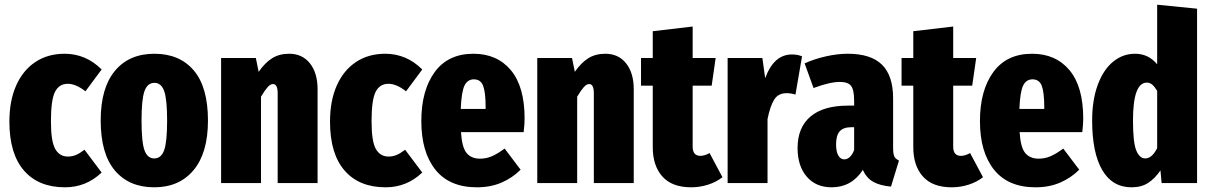

<svg xmlns="http://www.w3.org/2000/svg" viewBox="-20 -780 5156 818"><path d="M413 -484 344 -391Q303 -423 269 -423Q232 -423 214.5 -389Q197 -355 197 -263Q197 -177 215.5 -145Q234 -113 269 -113Q287 -113 303 -119.5Q319 -126 340 -142L413 -45Q347 18 257 18Q144 18 82 -53.5Q20 -125 20 -262Q20 -351 49 -416Q78 -481 131 -516Q184 -551 255 -551Q346 -551 413 -484Z M866 -266Q866 -129 805 -55.5Q744 18 637 18Q530 18 469.5 -53.5Q409 -125 409 -267Q409 -405 469.5 -478Q530 -551 638 -551Q745 -551 805.5 -480Q866 -409 866 -266ZM583 -267Q583 -175 595.5 -140Q608 -105 637 -105Q667 -105 679.5 -140.5Q692 -176 692 -266Q692 -357 679.5 -392Q667 -427 638 -427Q608 -427 595.5 -391.5Q583 -356 583 -267Z M1333 -400V0H1163V-383Q1163 -422 1143 -422Q1132 -422 1120 -408.5Q1108 -395 1092 -368V0H922V-533H1070L1082 -474Q1109 -513 1139.5 -532Q1170 -551 1212 -551Q1268 -551 1300.5 -510Q1333 -469 1333 -400Z M1779 -484 1710 -391Q1669 -423 1635 -423Q1598 -423 1580.5 -389Q1563 -355 1563 -263Q1563 -177 1581.5 -145Q1600 -113 1635 -113Q1653 -113 1669 -119.5Q1685 -126 1706 -142L1779 -45Q1713 18 1623 18Q1510 18 1448 -53.5Q1386 -125 1386 -262Q1386 -351 1415 -416Q1444 -481 1497 -516Q1550 -551 1621 -551Q1712 -551 1779 -484Z M2211 -217H1944Q1948 -152 1968 -128Q1988 -104 2025 -104Q2052 -104 2076 -114.5Q2100 -125 2130 -147L2198 -57Q2163 -22 2116.5 -2Q2070 18 2012 18Q1895 18 1835 -57Q1775 -132 1775 -264Q1775 -395 1832 -473Q1889 -551 1997 -551Q2098 -551 2156.5 -481Q2215 -411 2215 -275Q2215 -251 2211 -217ZM2049 -323Q2049 -386 2038.5 -414Q2028 -442 1999 -442Q1972 -442 1959 -415.5Q1946 -389 1943 -316H2049Z M2680 -400V0H2510V-383Q2510 -422 2490 -422Q2479 -422 2467 -408.5Q2455 -395 2439 -368V0H2269V-533H2417L2429 -474Q2456 -513 2486.5 -532Q2517 -551 2559 -551Q2615 -551 2647.5 -510Q2680 -469 2680 -400Z M3058 -25Q3031 -4 2996 7Q2961 18 2925 18Q2843 18 2802 -28Q2761 -74 2761 -153V-415H2711V-533H2761V-647L2931 -667V-533H3029L3012 -415H2931V-155Q2931 -116 2964 -116Q2982 -116 3003 -128Z M3397 -540 3369 -377Q3351 -383 3331 -383Q3295 -383 3278 -355Q3261 -327 3250 -273V0H3080V-533H3228L3240 -447Q3277 -548 3354 -548Q3378 -548 3397 -540Z M3810 -96 3776 15Q3730 11 3701 -5Q3672 -21 3656 -56Q3608 18 3523 18Q3456 18 3417 -27.5Q3378 -73 3378 -149Q3378 -237 3433 -283.5Q3488 -330 3593 -330H3619V-351Q3619 -397 3606 -414Q3593 -431 3558 -431Q3516 -431 3446 -405L3408 -510Q3450 -529 3499 -540Q3548 -551 3592 -551Q3690 -551 3737.5 -504.5Q3785 -458 3785 -361V-150Q3785 -125 3790 -114Q3795 -103 3810 -96ZM3619 -141V-238H3607Q3573 -238 3557.5 -220.5Q3542 -203 3542 -165Q3542 -134 3551.5 -117.5Q3561 -101 3577 -101Q3590 -101 3601 -111.5Q3612 -122 3619 -141Z M4168 -25Q4141 -4 4106 7Q4071 18 4035 18Q3953 18 3912 -28Q3871 -74 3871 -153V-415H3821V-533H3871V-647L4041 -667V-533H4139L4122 -415H4041V-155Q4041 -116 4074 -116Q4092 -116 4113 -128Z M4591 -217H4324Q4328 -152 4348 -128Q4368 -104 4405 -104Q4432 -104 4456 -114.5Q4480 -125 4510 -147L4578 -57Q4543 -22 4496.5 -2Q4450 18 4392 18Q4275 18 4215 -57Q4155 -132 4155 -264Q4155 -395 4212 -473Q4269 -551 4377 -551Q4478 -551 4536.5 -481Q4595 -411 4595 -275Q4595 -251 4591 -217ZM4429 -323Q4429 -386 4418.5 -414Q4408 -442 4379 -442Q4352 -442 4339 -415.5Q4326 -389 4323 -316H4429Z M5080 -743V0H4929L4924 -54Q4901 -20 4872 -1Q4843 18 4801 18Q4719 18 4676 -55.5Q4633 -129 4633 -267Q4633 -353 4656.5 -417.5Q4680 -482 4721.5 -516.5Q4763 -551 4816 -551Q4873 -551 4910 -506V-760ZM4910 -149V-393Q4899 -411 4889 -419.5Q4879 -428 4866 -428Q4807 -428 4807 -267Q4807 -173 4821 -139Q4835 -105 4859 -105Q4888 -105 4910 -149Z"/></svg>

Font: Fira Sans Compressed ExtraBold
Style: Regular
Weight: 800
Width: 1
Designer: bBox Type GmbH & Carrois Corporate GbR & Edenspiekermann AG
Foundry: bBox Type GmbH & Carrois Corporate GbR & Edenspiekermann AG
Version: Version 4.301